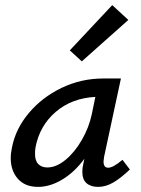

<svg xmlns="http://www.w3.org/2000/svg" viewBox="-20 -725 551 751"><path d="M300 -485 253 -528 419 -705 482 -647ZM488 -62Q451 -27 422 -10.5Q393 6 364 6Q335 6 318.5 -8.5Q302 -23 302 -53Q302 -69 306 -85L310 -104Q272 -52 224 -23Q176 6 129 6Q78 6 50 -25.5Q22 -57 22 -107Q22 -126 27 -149Q41 -221 92.5 -282.5Q144 -344 220.5 -381Q297 -418 384 -418H453L387 -111Q385 -97 385 -93Q385 -69 403 -69Q423 -69 459 -100ZM339 -278 353 -346Q260 -341 197.5 -287Q135 -233 119 -149Q117 -139 117 -123Q117 -96 130 -83Q143 -70 165 -70Q200 -70 236 -99.5Q272 -129 300 -177.5Q328 -226 339 -278Z"/></svg>

Font: Ysabeau Infant Semibold
Style: Italic
Weight: 600
Italic angle: -12°
Designer: Christian Thalmann (Catharsis Fonts)
Version: Version 0.003